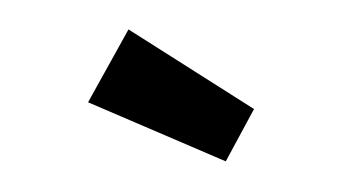

<svg xmlns="http://www.w3.org/2000/svg" viewBox="-31 -848 562 317"><g transform="rotate(-5 250.0 -689.5)"><path d="M332 -574 114 -691 191 -805 386 -656Z"/></g></svg>

Font: Lexend Peta ExtraBold
Style: Regular
Weight: 800
Version: Version 1.007